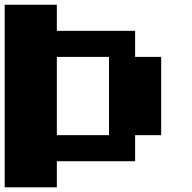

<svg xmlns="http://www.w3.org/2000/svg" viewBox="-20 -798 818 818"><path d="M0 0V-777.8H222.2V-666.7H555.6V-555.6H666.7V-222.2H555.6V-111.1H222.2V0ZM444.4 -555.6H222.2V-222.2H444.4Z"/></svg>

Font: Pixeloid Sans
Style: Bold
Weight: 700
Monospace: yes
Designer: GGBot
Version: 0.3